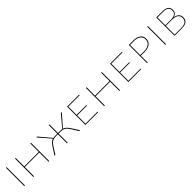

<svg xmlns="http://www.w3.org/2000/svg" viewBox="436 -1934 3408 3408"><g transform="rotate(-45 2140.5 -229.5)"><path d="M109 0V-459H126V0Z M720 -459H737V0H720V-232H355V0H338V-459H355V-247H720Z M1436 -119 1512 0H1490L1420 -112Q1377 -182 1342 -205Q1307 -228 1242 -228H1199V0H1182V-228H1139Q1074 -228 1039 -205Q1004 -182 961 -112L891 0H869L945 -119Q980 -173 1006 -199Q1032 -225 1065 -235L871 -459H894L1080 -238Q1100 -243 1136 -243H1182V-459H1199V-243H1245Q1281 -243 1301 -238L1487 -459H1510L1316 -235Q1349 -225 1375 -199Q1401 -173 1436 -119Z M1660 -15H1964V0H1644V-459H1944V-444H1660V-237H1904V-222H1660Z M2497 -459H2514V0H2497V-232H2132V0H2115V-459H2132V-247H2497Z M2738 -15H3042V0H2722V-459H3022V-444H2738V-237H2982V-222H2738Z M3303 -459Q3392 -459 3441.5 -422.5Q3491 -386 3491 -320Q3491 -251 3441.5 -212Q3392 -173 3305 -173H3209V0H3193V-459ZM3306 -188Q3385 -188 3429.5 -223Q3474 -258 3474 -319Q3474 -378 3428.5 -411Q3383 -444 3301 -444H3209V-188Z M3653 0V-459H3670V0Z M4104 -243Q4225 -223 4225 -121Q4225 0 4062 0H3882V-459H4041Q4112 -459 4150 -431Q4188 -403 4188 -350Q4188 -264 4104 -243ZM4040 -444H3898V-248H4045Q4172 -248 4172 -349Q4172 -444 4040 -444ZM4062 -14Q4208 -14 4208 -121Q4208 -234 4044 -234H3898V-14Z"/></g></svg>

Font: EauTestSC Thin
Style: Regular
Weight: 250
Designer: Christian Thalmann (Catharsis Fonts)
Version: Version 0.001;PS 000.001;hotconv 1.0.88;makeotf.lib2.5.64775